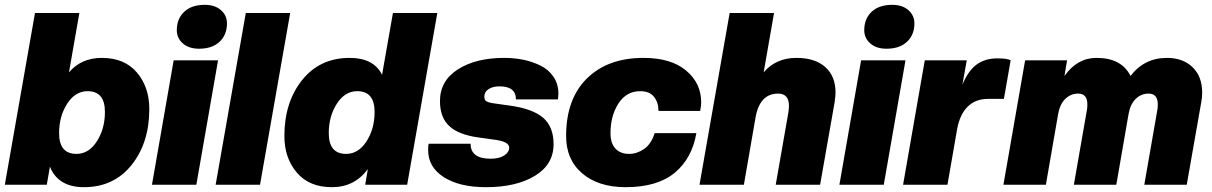

<svg xmlns="http://www.w3.org/2000/svg" viewBox="-25 -766 5025 796"><path d="M323 10Q216 10 182 -75L169 0H-5L120 -712H304L261 -466Q312 -526 397 -526Q491 -526 542.5 -465.5Q594 -405 594 -314Q594 -174 520.5 -82Q447 10 323 10ZM292 -128Q343 -128 376.5 -180Q410 -232 410 -302Q410 -388 338 -388Q287 -388 253.5 -336Q220 -284 220 -214Q220 -128 292 -128Z M789 0H605L695 -516H879ZM800 -564Q758 -564 733 -586Q708 -608 708 -641Q708 -688 738.5 -717Q769 -746 824 -746Q866 -746 891 -724Q916 -702 916 -669Q916 -622 885.5 -593Q855 -564 800 -564Z M1053 0H869L994 -712H1178Z M1154 -202Q1154 -342 1227.5 -434Q1301 -526 1425 -526Q1524 -526 1559 -456L1604 -712H1788L1663 0H1489L1500 -65Q1445 10 1351 10Q1257 10 1205.5 -50.5Q1154 -111 1154 -202ZM1410 -128Q1461 -128 1494.5 -180Q1528 -232 1528 -302Q1528 -388 1456 -388Q1405 -388 1371.5 -336Q1338 -284 1338 -214Q1338 -128 1410 -128Z M1990 10Q1880 10 1815 -31.5Q1750 -73 1750 -144Q1750 -161 1752 -170H1926Q1926 -108 2009 -108Q2045 -108 2065.5 -121.5Q2086 -135 2086 -154Q2086 -178 2031 -186L1960 -196Q1877 -207 1838 -243Q1799 -279 1799 -347Q1799 -431 1873.5 -478.5Q1948 -526 2065 -526Q2106 -526 2143.5 -518.5Q2181 -511 2215 -494.5Q2249 -478 2269.5 -448Q2290 -418 2290 -378Q2290 -370 2288 -354H2114Q2114 -408 2046 -408Q2018 -408 2000.5 -396.5Q1983 -385 1983 -366Q1983 -353 1989.5 -347.5Q1996 -342 2019 -338L2090 -328Q2183 -315 2226.5 -278Q2270 -241 2270 -168Q2270 -84 2192.5 -37Q2115 10 1990 10Z M2569 10Q2456 10 2389 -47Q2322 -104 2322 -202Q2322 -356 2408.5 -441Q2495 -526 2643 -526Q2757 -526 2819.5 -473.5Q2882 -421 2882 -342Q2882 -330 2878 -306H2705Q2705 -341 2686.5 -364.5Q2668 -388 2629 -388Q2572 -388 2539 -337Q2506 -286 2506 -214Q2506 -172 2526.5 -150Q2547 -128 2583 -128Q2616 -128 2645.5 -148.5Q2675 -169 2689 -214H2862Q2844 -109 2772 -49.5Q2700 10 2569 10Z M3375 0H3191L3244 -303Q3246 -319 3246 -326Q3246 -378 3201 -378Q3124 -378 3107 -277L3059 0H2875L3000 -712H3184L3141 -466Q3192 -526 3277 -526Q3354 -526 3396.5 -488Q3439 -450 3439 -382Q3439 -369 3435 -341Z M3639 0H3455L3545 -516H3729ZM3650 -564Q3608 -564 3583 -586Q3558 -608 3558 -641Q3558 -688 3588.5 -717Q3619 -746 3674 -746Q3716 -746 3741 -724Q3766 -702 3766 -669Q3766 -622 3735.5 -593Q3705 -564 3650 -564Z M3903 0H3719L3809 -516H3983L3965 -415Q3989 -473 4024 -498.5Q4059 -524 4109 -524Q4151 -524 4165 -516L4137 -356H4071Q4019 -356 3986.5 -323.5Q3954 -291 3943 -230Z M4895 0H4719L4773 -309Q4775 -318 4775 -333Q4775 -378 4737 -378Q4706 -378 4683.5 -356Q4661 -334 4654 -294L4603 0H4427L4481 -309Q4483 -318 4483 -333Q4483 -378 4445 -378Q4414 -378 4391.5 -356Q4369 -334 4362 -294L4311 0H4135L4225 -516H4399L4388 -451Q4441 -526 4521 -526Q4625 -526 4662 -451Q4719 -526 4813 -526Q4879 -526 4919 -487.5Q4959 -449 4959 -382Q4959 -361 4955 -341Z"/></svg>

Font: Creato Display Black
Style: Italic
Weight: 900
Italic angle: -10°
Version: Version 1.000